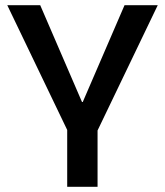

<svg xmlns="http://www.w3.org/2000/svg" viewBox="-20 -720 636 740"><path d="M8 -700H135L296 -327H299L460 -700H588L355 -215H241ZM239 -265H356V0H239Z"/></svg>

Font: Pathway Extreme 72pt SemiBold
Style: Regular
Weight: 600
Designer: Eduardo Rodriguez Tunni
Foundry: Eduardo Rodriguez Tunni
Version: Version 1.001;gftools[0.9.26]